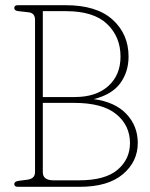

<svg xmlns="http://www.w3.org/2000/svg" viewBox="-20 -720 579 740"><path d="M511 -169Q511 -97 453.5 -48.5Q396 0 287.5 0H49Q35 0 35 -10.5Q35 -20.5 51.5 -23L86 -27.5Q115 -31.5 115 -56.5V-643.5Q115 -669.5 91 -672.5L51.5 -677Q35 -678.5 35 -689.5Q35 -700 49 -700H232.5Q352.5 -700 414 -644.2Q475.5 -588.5 475.5 -502Q475.5 -443 443.5 -399.2Q411.5 -355.5 341.5 -338Q423.5 -327 467.2 -280.8Q511 -234.5 511 -169ZM234.5 -677H145V-346H268Q350 -346 397.2 -388.2Q444.5 -430.5 444.5 -502Q444.5 -578 392.8 -627.5Q341 -677 234.5 -677ZM265.5 -323.5H145V-56Q145 -25 186.5 -25H284.5Q385.5 -25 433.2 -65.8Q481 -106.5 481 -168.5Q481 -236.5 428 -280Q375 -323.5 265.5 -323.5Z"/></svg>

Font: Fraunces 144pt SuperSoft Thin
Style: Regular
Weight: 100
Version: Version 1.000;[0bf87f6ff]